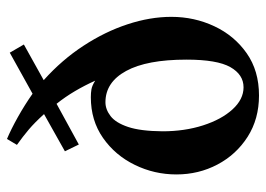

<svg xmlns="http://www.w3.org/2000/svg" viewBox="-124 -608 748 539"><g transform="rotate(-90 249.5 -339.0)"><path d="M471.2 -231.4Q471.2 -167 444.8 -110.8Q418.5 -54.7 369.1 -20Q319.8 14.6 250.5 14.6Q184.6 14.6 134.5 -17.3Q84.5 -49.3 56.6 -102.1Q28.8 -154.8 28.8 -217.3Q28.8 -279.3 55.7 -334.2Q82.5 -389.2 131.3 -423.3Q180.2 -457.5 245.6 -457.5Q257.8 -457.5 267.8 -455.8Q277.8 -454.1 292 -445.3Q278.8 -474.6 262.7 -502Q246.6 -529.3 227.1 -553.7L112.8 -491.2L93.8 -530.3L198.2 -588.9Q174.3 -615.2 155 -631.6Q135.7 -647.9 111.8 -665L128.4 -692.9Q155.3 -681.6 189.7 -662.4Q224.1 -643.1 255.4 -621.1L370.6 -685.1L393.6 -645.5L293.5 -589.8Q350.6 -538.6 390.1 -478Q429.7 -417.5 450.4 -354.2Q471.2 -291 471.2 -231.4ZM351.1 -189Q351.1 -300.3 319.3 -358.4Q287.6 -416.5 231.4 -416.5Q211.4 -416.5 192.6 -402.1Q173.8 -387.7 162.1 -352.8Q150.4 -317.9 149.9 -256.3Q149.9 -194.3 166.5 -142.6Q183.1 -90.8 211.4 -59.8Q239.7 -28.8 273.4 -28.8Q309.1 -28.8 330.1 -65.9Q351.1 -103 351.1 -189Z"/></g></svg>

Font: Awami Nastaliq
Style: Bold
Weight: 700
Designer: Peter Martin, SIL International
Foundry: SIL International
Version: Version 3.100